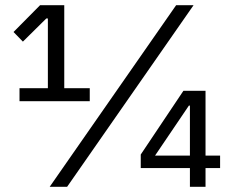

<svg xmlns="http://www.w3.org/2000/svg" viewBox="-20 -718 887 738"><path d="M55 -329H325V-379H227V-698H134L32 -595L68 -558L158 -647H164V-379H55ZM171 0H238L724 -698H657ZM710 0H770V-72H826V-120H770V-369H685L521 -124V-72H710ZM710 -312V-120H576L706 -312Z"/></svg>

Font: Braiins Sans
Style: Regular
Weight: 400
Designer: Mike Abbink, Paul van der Laan, Pieter van Rosmalen, Jiri Chlebus, Lubos Buracinsky
Foundry: Bold Monday, Sudetype
Version: Version 1.000;hotconv 1.0.109;makeotfexe 2.5.65596